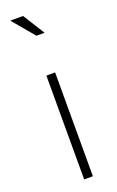

<svg xmlns="http://www.w3.org/2000/svg" viewBox="-157 -826 542 888"><g transform="rotate(-20 114.0 -382.5)"><path d="M23 -786 113 -679H153L86 -786ZM93 -490V21H136V-490Z"/></g></svg>

Font: LINE Seed JP_OTF Thin
Style: Regular
Weight: 250
Designer: LY Corporation & Fontrix & Fontworks
Version: Version 1.007